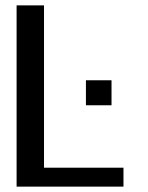

<svg xmlns="http://www.w3.org/2000/svg" viewBox="-20 -695 552 715"><path d="M41.8 0H439.8V-70.5H143.9V-675H41.8ZM300 -396.1V-303H395.3V-396.1Z"/></svg>

Font: Anybody Thin
Style: Regular
Weight: 100
Designer: Tyler Finck
Foundry: Etcetera Type Company
Version: Version 1.114;gftools[0.9.25]